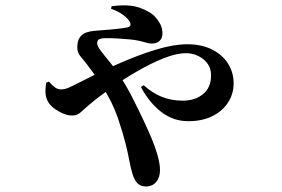

<svg xmlns="http://www.w3.org/2000/svg" viewBox="-20 -615 1040 708"><path d="M518.3 72.6Q498.6 72.6 487.1 61.1Q475.6 49.6 468.5 26.1Q461.8 4.2 456.4 -25Q451 -54.1 442.6 -87.4Q433.2 -124.9 414.5 -180.4Q395.8 -235.8 357.4 -296.3Q342.3 -320.9 328.4 -340.2Q314.6 -359.5 302.9 -374.6Q288.5 -393.5 276.4 -407.5Q264.2 -421.6 265.1 -442.9Q265.5 -465.6 275 -478.1Q284.6 -490.6 298.9 -495.4Q313.2 -500.2 328.1 -501.3Q342.9 -502.4 353.8 -503.4Q383.6 -505.4 410.7 -508.4Q437.7 -511.4 449.6 -513.9Q465.6 -517.1 459.8 -531.9Q455 -543.7 436 -558.5Q417 -573.2 389.5 -582.5L391.4 -591.9Q455.1 -600.8 495.5 -586.3Q535.9 -571.8 553.3 -551.4Q566.5 -536.2 572.8 -522Q579 -507.8 579 -491.6Q579 -473.7 568.2 -464.1Q557.4 -454.4 540.8 -454.4Q528.9 -454.4 513.4 -459.2Q497.9 -463.9 487.8 -465.6Q476.4 -468.1 456.6 -469.9Q436.8 -471.7 414.1 -473.1Q391.3 -474.4 369.3 -474.3Q356.4 -474.5 347.4 -471.2Q338.3 -468 338.3 -454.5Q338.3 -445.5 351.5 -428Q364.7 -410.5 382.8 -388.7Q401 -366.8 415.6 -344.7Q442.2 -305.4 465.8 -259.6Q489.4 -213.7 508.6 -172.6Q527.8 -131.5 539.2 -104.2Q551.6 -75.3 560.8 -43.1Q570 -10.8 570 12.6Q570 39.2 556 55.9Q541.9 72.6 518.3 72.6ZM674 -168.1Q619.2 -168.1 575.1 -201.9Q531.1 -235.7 499.6 -294L509.7 -300.9Q542.1 -271.5 577.5 -257.6Q612.8 -243.8 653.6 -243.8Q699.2 -243.8 728.8 -268Q758.3 -292.1 758.3 -337Q758.3 -373.6 730.3 -396.2Q702.4 -418.8 665.6 -418.8Q630 -418.8 583.1 -400Q536.2 -381.3 485.9 -352.2Q435.6 -323.2 389.4 -290.4Q343.2 -257.7 309.1 -228.7Q291.1 -213.6 278 -201.3Q264.9 -188.9 245.9 -188.9Q224.6 -188.9 198.5 -203.3Q172.4 -217.7 161 -233.7Q151.6 -247.5 148.7 -263.6Q145.9 -279.6 150.2 -309.9L160.4 -314.2Q170.9 -302 181.6 -293.6Q192.4 -285.3 205.4 -285.3Q220.3 -285.3 240.5 -294.9Q260.6 -304.6 280.4 -314.6Q348.2 -349.7 418.8 -380.8Q489.4 -412 554.8 -431.9Q620.2 -451.8 670.4 -451.8Q724.1 -451.8 762.5 -432.2Q800.9 -412.5 821.2 -380Q841.5 -347.5 841.5 -307.6Q841.5 -268.8 821 -237Q800.4 -205.3 763.1 -186.7Q725.8 -168.1 674 -168.1Z"/></svg>

Font: Noto Serif HK ExtraLight
Style: Regular
Weight: 200
Designer: Ryoko NISHIZUKA 西塚涼子 (kana & ideographs); Frank Grießhammer (Latin, Greek & Cyrillic); Wenlong ZHANG 张文龙 (bopomofo); San
Foundry: Adobe
Version: Version 2.002-H1;hotconv 1.1.0;makeotfexe 2.6.0